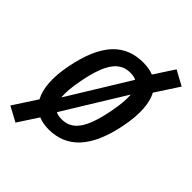

<svg xmlns="http://www.w3.org/2000/svg" viewBox="-303 -998 1266 1266"><g transform="rotate(45 330.0 -365.0)"><path d="M596 -357C621.5 -487 613.5 -582.5 579.5 -645.5L685.5 -808.5L581.5 -865L490.5 -725.5C463 -736.5 431 -742 395 -742C227 -742 115 -638 63.5 -373.5C38.5 -246.5 47 -150.5 82 -86L-25 78.5L78.5 134.5L170 -5.5C197.5 6 229.5 12 265 12C433 12 546.5 -101.5 596 -357ZM470.5 -365.5C431.5 -164 372.5 -96 278 -96C256.5 -96 238 -99.5 223 -107.5L485.5 -534C489.5 -493 484.5 -438 470.5 -365.5ZM175 -196.5C170.5 -237.5 175.5 -293 189.5 -365.5C228.5 -566.5 288 -634 382.5 -634C404 -634 422 -630.5 437 -623Z"/></g></svg>

Font: Monaspace Neon SemiBold
Style: Italic
Weight: 600
Italic angle: -11°
Designer: Riley Cran & the Lettermatic Team
Foundry: Lettermatic
Version: Version 1.200 (Monaspace Neon)